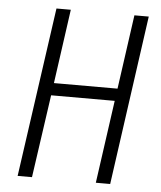

<svg xmlns="http://www.w3.org/2000/svg" viewBox="-50 -729 649 773"><g transform="rotate(5 274.0 -342.5)"><path d="M108 0H50L147 -685H205L163 -385H420L462 -685H520L424 0H366L413 -335H156Z"/></g></svg>

Font: Fira Sans Extra Condensed Light
Style: Italic
Weight: 300
Width: 3
Italic angle: -8°
Designer: Carrois Corporate & Edenspiekermann AG
Foundry: Carrois Corporate GbR & Edenspiekermann AG
Version: Version 4.203